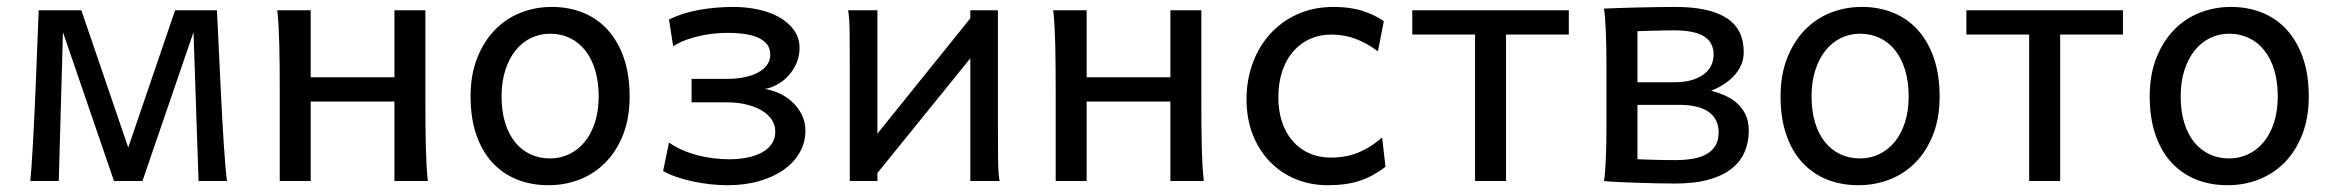

<svg xmlns="http://www.w3.org/2000/svg" viewBox="-20 -528 6800 560"><path d="M68.4 0Q69.8 -12.7 71.8 -40.8Q73.7 -68.8 75.9 -106.2Q78.1 -143.6 80.1 -187.3Q82 -231 84 -274.4Q88.4 -376.5 92.8 -498H217.3L354 -97.7L490.7 -498H612.8Q618.2 -376.5 623.5 -274.4Q625.5 -231 627.9 -187.3Q630.4 -143.6 632.8 -106.2Q635.3 -68.8 637.7 -40.8Q640.1 -12.7 642.1 0H559.1L544.4 -434.1L395.5 0H312.5L163.6 -434.1L151.4 0Z M795.9 -258.8Q795.9 -294.4 795.7 -329.1Q795.4 -363.8 794.7 -394.8Q793.9 -425.8 792.5 -452.4Q791 -479 788.6 -498H886.2V-302.7H1130.4V-498H1220.7V-239.3Q1220.7 -203.6 1220.9 -168.9Q1221.2 -134.3 1221.9 -103Q1222.7 -71.8 1224.1 -45.4Q1225.6 -19 1228 0H1130.4V-231.9H886.2V0H795.9Z M1442.9 -246.6Q1442.9 -204.1 1453.1 -170.4Q1463.4 -136.7 1482.2 -113.5Q1501 -90.3 1526.9 -78.1Q1552.7 -65.9 1584.5 -65.9Q1613.8 -65.9 1639.6 -78.1Q1665.5 -90.3 1684.8 -113.5Q1704.1 -136.7 1715.1 -170.4Q1726.1 -204.1 1726.1 -246.6Q1726.1 -289.6 1715.8 -323.5Q1705.6 -357.4 1686.8 -381.1Q1668 -404.8 1641.8 -417.2Q1615.7 -429.7 1584.5 -429.7Q1554.7 -429.7 1528.8 -417.2Q1502.9 -404.8 1483.9 -381.1Q1464.8 -357.4 1453.9 -323.5Q1442.9 -289.6 1442.9 -246.6ZM1352.5 -246.6Q1352.5 -309.6 1371.6 -358.2Q1390.6 -406.7 1422.9 -440.2Q1455.1 -473.6 1498 -490.7Q1541 -507.8 1589.4 -507.8Q1639.6 -507.8 1681.4 -490.7Q1723.1 -473.6 1753.2 -440.2Q1783.2 -406.7 1799.8 -358.2Q1816.4 -309.6 1816.4 -246.6Q1816.4 -183.6 1797.4 -135.3Q1778.3 -86.9 1746.1 -54.2Q1713.9 -21.5 1670.9 -4.6Q1627.9 12.2 1579.6 12.2Q1529.3 12.2 1487.5 -4.6Q1445.8 -21.5 1415.8 -54.2Q1385.7 -86.9 1369.1 -135.3Q1352.5 -183.6 1352.5 -246.6Z M2102.1 12.2Q2077.1 12.2 2051 9.3Q2024.9 6.3 2000 1Q1975.1 -4.4 1952.9 -12Q1930.7 -19.5 1914.1 -29.3L1931.2 -112.3Q1949.2 -99.6 1970.5 -90.3Q1991.7 -81.1 2014.4 -75.2Q2037.1 -69.3 2060.5 -66.4Q2084 -63.5 2106.9 -63.5Q2136.2 -63.5 2160.6 -68.6Q2185.1 -73.7 2203.1 -83.7Q2221.2 -93.8 2231.2 -108.9Q2241.2 -124 2241.2 -144Q2241.2 -163.6 2230.7 -179.2Q2220.2 -194.8 2201.2 -206.1Q2182.1 -217.3 2156.2 -223.4Q2130.4 -229.5 2099.6 -229.5H1997.1V-297.9H2099.6Q2127 -297.9 2150.1 -302.5Q2173.3 -307.1 2190.4 -316.2Q2207.5 -325.2 2217 -338.4Q2226.6 -351.6 2226.6 -368.7Q2226.6 -386.2 2217.5 -398.2Q2208.5 -410.2 2192.1 -417.7Q2175.8 -425.3 2152.8 -428.7Q2129.9 -432.1 2102.1 -432.1Q2085.9 -432.1 2066.2 -430.4Q2046.4 -428.7 2025.4 -424.3Q2004.4 -419.9 1983.2 -412.4Q1961.9 -404.8 1943.4 -393.1L1931.2 -471.2Q1971.2 -490.7 2020 -499.3Q2068.8 -507.8 2119.1 -507.8Q2156.7 -507.8 2191.7 -500.2Q2226.6 -492.7 2253.2 -477.5Q2279.8 -462.4 2295.9 -439.9Q2312 -417.5 2312 -388.2Q2312 -363.8 2302.7 -343Q2293.5 -322.3 2278.8 -306.4Q2264.2 -290.5 2245.6 -280.8Q2228 -271 2210.4 -268.6Q2228 -266.1 2248.5 -257.8Q2269.5 -249 2287.4 -233.6Q2305.2 -218.3 2317.1 -196.3Q2329.1 -174.3 2329.1 -146.5Q2329.1 -112.8 2312.7 -83.7Q2296.4 -54.7 2266.6 -33.4Q2236.8 -12.2 2195.1 0Q2153.3 12.2 2102.1 12.2Z M2539.1 -498V-138.2L2810.1 -474.6V-498H2890.6V-148.9Q2890.6 -98.1 2891.1 -59.3Q2891.6 -20.5 2895.5 0H2810.1V-357.9L2539.1 -23.4V0H2458.5V-349.1Q2458.5 -399.9 2458 -438.7Q2457.5 -477.5 2453.6 -498Z M3059.1 -258.8Q3059.1 -294.4 3058.8 -329.1Q3058.6 -363.8 3057.9 -394.8Q3057.1 -425.8 3055.7 -452.4Q3054.2 -479 3051.8 -498H3149.4V-302.7H3393.6V-498H3483.9V-239.3Q3483.9 -203.6 3484.1 -168.9Q3484.4 -134.3 3485.1 -103Q3485.8 -71.8 3487.3 -45.4Q3488.8 -19 3491.2 0H3393.6V-231.9H3149.4V0H3059.1Z M3999 -378.4Q3965.8 -402.8 3933.1 -415Q3900.4 -427.2 3862.3 -427.2Q3829.6 -427.2 3801.5 -414.8Q3773.4 -402.3 3752.7 -378.9Q3731.9 -355.5 3720.2 -321.3Q3708.5 -287.1 3708.5 -244.1Q3708.5 -204.6 3719.2 -172.4Q3730 -140.1 3750 -116.9Q3770 -93.8 3798.3 -81.1Q3826.7 -68.4 3862.3 -68.4Q3906.7 -68.4 3942.9 -83.5Q3979 -98.6 4011.2 -127L4021 -41.5Q4002.4 -27.3 3984.1 -17.3Q3965.8 -7.3 3945.8 -0.7Q3925.8 5.9 3902.8 9Q3879.9 12.2 3852.5 12.2Q3803.2 12.2 3760.3 -5.1Q3717.3 -22.5 3685.1 -55.2Q3652.8 -87.9 3634.3 -134.3Q3615.7 -180.7 3615.7 -239.3Q3615.7 -294.4 3633.5 -343.3Q3651.4 -392.1 3684.3 -428.7Q3717.3 -465.3 3764.4 -486.6Q3811.5 -507.8 3869.6 -507.8Q3918.5 -507.8 3953.9 -496.3Q3989.3 -484.9 4016.1 -466.3Z M4555.7 -427.2H4372.6V0H4282.2V-427.2H4099.1V-498H4555.7Z M4755.9 -63.5Q4760.7 -63.5 4773.2 -63Q4785.6 -62.5 4801.3 -62Q4816.9 -61.5 4834.2 -61.3Q4851.6 -61 4865.7 -61Q4893.1 -61 4916.5 -64.9Q4939.9 -68.8 4956.8 -78.1Q4973.6 -87.4 4983.2 -103Q4992.7 -118.7 4992.7 -141.6Q4992.7 -181.2 4963.4 -201.7Q4934.1 -222.2 4877.9 -222.2H4755.9ZM5080.6 -146.5Q5080.6 -113.8 5068.8 -85.7Q5057.1 -57.6 5031.5 -36.9Q5005.9 -16.1 4964.8 -4.4Q4923.8 7.3 4865.7 7.3Q4839.8 7.3 4808.8 6.6Q4777.8 5.9 4748.5 4.9Q4719.2 3.9 4695.1 2.7Q4670.9 1.5 4658.2 0Q4660.2 -10.3 4661.4 -26.4Q4662.6 -42.5 4663.6 -63Q4664.6 -83.5 4665 -107.2Q4665.5 -130.9 4665.5 -156.2V-341.8Q4665.5 -366.7 4665 -391.4Q4664.6 -416 4663.6 -437.3Q4662.6 -458.5 4661.4 -475.6Q4660.2 -492.7 4658.2 -502.9Q4669.4 -503.4 4695.1 -504.4Q4720.7 -505.4 4751.5 -506.1Q4782.2 -506.8 4813.2 -507.3Q4844.2 -507.8 4865.7 -507.8Q4965.3 -507.8 5015.6 -475.6Q5065.9 -443.4 5065.9 -376Q5065.9 -354.5 5057.6 -336.7Q5049.3 -318.8 5035.6 -304.9Q5022 -291 5005.1 -280.5Q4988.3 -270 4970.7 -263.7Q4990.2 -258.3 5009.8 -250Q5029.3 -241.7 5045.2 -228Q5061 -214.4 5070.8 -194.6Q5080.6 -174.8 5080.6 -146.5ZM4755.9 -288.1H4863.3Q4892.6 -288.1 4914.1 -294.4Q4935.5 -300.8 4950 -311.8Q4964.4 -322.8 4971.2 -337.4Q4978 -352.1 4978 -368.7Q4978 -404.3 4950.2 -421.9Q4922.4 -439.5 4860.8 -439.5Q4851.1 -439.5 4835.4 -439.2Q4819.8 -439 4804 -438.5Q4788.1 -438 4774.7 -437.7Q4761.2 -437.5 4755.9 -437Z M5263.7 -246.6Q5263.7 -204.1 5273.9 -170.4Q5284.2 -136.7 5303 -113.5Q5321.8 -90.3 5347.7 -78.1Q5373.5 -65.9 5405.3 -65.9Q5434.6 -65.9 5460.4 -78.1Q5486.3 -90.3 5505.6 -113.5Q5524.9 -136.7 5535.9 -170.4Q5546.9 -204.1 5546.9 -246.6Q5546.9 -289.6 5536.6 -323.5Q5526.4 -357.4 5507.6 -381.1Q5488.8 -404.8 5462.6 -417.2Q5436.5 -429.7 5405.3 -429.7Q5375.5 -429.7 5349.6 -417.2Q5323.7 -404.8 5304.7 -381.1Q5285.6 -357.4 5274.7 -323.5Q5263.7 -289.6 5263.7 -246.6ZM5173.3 -246.6Q5173.3 -309.6 5192.4 -358.2Q5211.4 -406.7 5243.7 -440.2Q5275.9 -473.6 5318.8 -490.7Q5361.8 -507.8 5410.2 -507.8Q5460.4 -507.8 5502.2 -490.7Q5543.9 -473.6 5574 -440.2Q5604 -406.7 5620.6 -358.2Q5637.2 -309.6 5637.2 -246.6Q5637.2 -183.6 5618.2 -135.3Q5599.1 -86.9 5566.9 -54.2Q5534.7 -21.5 5491.7 -4.6Q5448.7 12.2 5400.4 12.2Q5350.1 12.2 5308.3 -4.6Q5266.6 -21.5 5236.6 -54.2Q5206.5 -86.9 5189.9 -135.3Q5173.3 -183.6 5173.3 -246.6Z M6171.9 -427.2H5988.8V0H5898.4V-427.2H5715.3V-498H6171.9Z M6340.3 -246.6Q6340.3 -204.1 6350.6 -170.4Q6360.8 -136.7 6379.6 -113.5Q6398.4 -90.3 6424.3 -78.1Q6450.2 -65.9 6481.9 -65.9Q6511.2 -65.9 6537.1 -78.1Q6563 -90.3 6582.3 -113.5Q6601.6 -136.7 6612.5 -170.4Q6623.5 -204.1 6623.5 -246.6Q6623.5 -289.6 6613.3 -323.5Q6603 -357.4 6584.2 -381.1Q6565.4 -404.8 6539.3 -417.2Q6513.2 -429.7 6481.9 -429.7Q6452.1 -429.7 6426.3 -417.2Q6400.4 -404.8 6381.3 -381.1Q6362.3 -357.4 6351.3 -323.5Q6340.3 -289.6 6340.3 -246.6ZM6250 -246.6Q6250 -309.6 6269 -358.2Q6288.1 -406.7 6320.3 -440.2Q6352.5 -473.6 6395.5 -490.7Q6438.5 -507.8 6486.8 -507.8Q6537.1 -507.8 6578.9 -490.7Q6620.6 -473.6 6650.6 -440.2Q6680.7 -406.7 6697.3 -358.2Q6713.9 -309.6 6713.9 -246.6Q6713.9 -183.6 6694.8 -135.3Q6675.8 -86.9 6643.6 -54.2Q6611.3 -21.5 6568.4 -4.6Q6525.4 12.2 6477.1 12.2Q6426.8 12.2 6385 -4.6Q6343.3 -21.5 6313.2 -54.2Q6283.2 -86.9 6266.6 -135.3Q6250 -183.6 6250 -246.6Z"/></svg>

Font: Andika Cyr
Style: Regular
Weight: 400
Designer: Victor Gaultney, Annie Olsen, Julie Remington, Don Collingsworth, Eric Hays, Becca Hirsbrunner
Foundry: SIL International
Version: Version 5.000